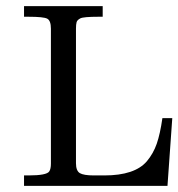

<svg xmlns="http://www.w3.org/2000/svg" viewBox="-20 -608 583 628"><path d="M543.5 -221.7 527.8 0H58.6V-34.2H73.2Q132.8 -34.2 141.1 -47.4Q146.5 -55.2 146.5 -73.2V-514.2Q146.5 -540.5 134.5 -546.9Q122.6 -553.2 73.2 -553.2H58.6V-587.9H315.9V-553.2H301.8Q252.9 -553.2 242.7 -547.9Q232.4 -542.5 230.5 -535.4Q228.5 -528.3 228.5 -514.2V-74.2Q228.5 -49.3 241.2 -41.7Q253.9 -34.2 287.1 -34.2H321.3Q420.9 -34.2 460.4 -80.6Q481.4 -105.5 492.7 -137.9Q503.9 -170.4 511.2 -221.7Z"/></svg>

Font: RIT Rachana
Style: Regular
Weight: 400
Designer: Hussain KH
Version: 1.4.7